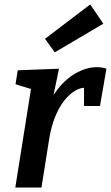

<svg xmlns="http://www.w3.org/2000/svg" viewBox="-20 -846 500 866"><path d="M49 0 129 -503 171 -429 50 -466 60 -529 246 -536 209 -357 172 -293Q191 -375 230.5 -430.5Q270 -486 319.5 -514.5Q369 -543 416 -543Q442 -543 460 -536L431 -368H359V-462L373 -450Q347 -453 320 -437.5Q293 -422 269.5 -392Q246 -362 228.5 -318.5Q211 -275 202 -220L167 0ZM227 -610 183 -671 387 -826 446 -739Z"/></svg>

Font: Bitter Thin SemiBold
Style: Italic
Weight: 600
Italic angle: -9°
Version: Version 2.002